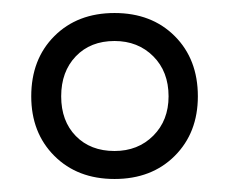

<svg xmlns="http://www.w3.org/2000/svg" viewBox="-20 -730 352 295"><path d="M28 -582Q28 -639 63.5 -674.5Q99 -710 156 -710Q213 -710 248.5 -674.5Q284 -639 284 -582Q284 -526 248.5 -490.5Q213 -455 156 -455Q99 -455 63.5 -490.5Q28 -526 28 -582ZM239 -582Q239 -620 215.5 -643.5Q192 -667 156 -667Q119 -667 96.5 -643.5Q74 -620 74 -582Q74 -544 96.5 -521Q119 -498 156 -498Q192 -498 215.5 -521.5Q239 -545 239 -582Z"/></svg>

Font: Sarabun Light
Style: Regular
Weight: 300
Designer: Suppakit Chalermlarp | Katatrad Co.,Ltd.
Foundry: Cadson Demak Co.,Ltd.
Version: Version 1.000; ttfautohint (v1.6)